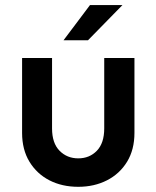

<svg xmlns="http://www.w3.org/2000/svg" viewBox="-20 -719 612 751"><path d="M286.1 11.7Q222.7 11.7 173.3 -13.7Q124 -39.1 95.2 -86.4Q66.4 -133.8 66.4 -199.2V-492.2H183.6V-216.8Q183.6 -159.2 212.9 -129.4Q242.2 -99.6 286.1 -99.6Q330.1 -99.6 358.9 -129.4Q387.7 -159.2 387.7 -216.8V-492.2H505.9V-199.2Q505.9 -133.8 477.1 -86.4Q448.2 -39.1 398.4 -13.7Q348.6 11.7 286.1 11.7ZM228.5 -561.5 332 -699.2H459L324.2 -561.5Z"/></svg>

Font: Sen SemiBold
Style: Regular
Weight: 600
Designer: Kosal Sen, Philatype
Foundry: Philatype
Version: Version 2.000;gftools[0.9.31]